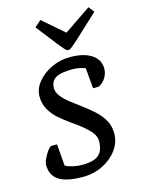

<svg xmlns="http://www.w3.org/2000/svg" viewBox="-110 -768 623 842"><g transform="rotate(-15 201.5 -347.5)"><path d="M160.6 9.4Q87.1 9.4 52.3 -13.1Q17.5 -35.7 17.5 -81.7Q17.5 -94.6 25.9 -112.4Q34.2 -130.2 45.1 -144.1Q56 -158.1 62.3 -158.1H87.1L95.2 -59.9Q107.1 -52.4 128.2 -47.5Q149.4 -42.5 170.1 -42.5Q224.5 -42.5 246.8 -62.2Q269 -81.9 269 -125.6Q269 -145.2 254.8 -163.3Q240.5 -181.4 218.2 -199.7Q196 -217.9 170.4 -234.9Q145.5 -252.7 121.5 -273.3Q97.5 -293.9 82.4 -320.3Q67.2 -346.6 67.2 -380.3Q67.2 -414.8 91.7 -445Q116.1 -475.3 155.7 -494.2Q195.2 -513.1 240.4 -513.1Q302.7 -513.1 338.1 -489.7Q373.4 -466.3 373.4 -426.1Q373.4 -403.4 361 -383.7Q348.5 -363.9 328.5 -355.1H303.6L295.3 -447.6Q284.7 -452.8 268.1 -455.8Q251.5 -458.8 236.3 -458.8Q184 -458.8 160.8 -444.8Q137.7 -430.8 137.7 -399.2Q137.7 -380.9 151.5 -362.8Q165.3 -344.7 187.6 -327.3Q209.9 -310 233.8 -292.1Q263.2 -270.9 287.7 -248.7Q312.2 -226.4 327.2 -199.8Q342.1 -173.2 342.1 -140Q342.1 -99.7 317.3 -65.7Q292.5 -31.7 251.2 -11.1Q209.8 9.4 160.6 9.4ZM242.6 -544.5Q235.6 -544.5 227.2 -553.6Q218.8 -562.6 206.5 -578L128.5 -678.2L157.7 -703.8L254 -620.4L375.8 -703.2L395.8 -677.5L296.9 -585.6Q270.7 -561.3 259.7 -552.9Q248.8 -544.5 242.6 -544.5Z"/></g></svg>

Font: Faustina Light
Style: Italic
Weight: 300
Italic angle: -8°
Designer: Alfonso Garcia
Foundry: http://www.omnibus-type.com
Version: Version 1.200